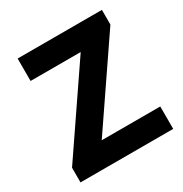

<svg xmlns="http://www.w3.org/2000/svg" viewBox="-128 -599 680 713"><g transform="rotate(-30 212.5 -242.5)"><path d="M16.1 -48.3 258.8 -404.3H43.9V-500.5H405.3V-437.5L162.6 -81.5H413.6V14.6H16.1Z"/></g></svg>

Font: Pyidaungsu
Style: Bold
Weight: 700
Designer: Sun Tun
Foundry: MCF
Version: Version 2.005 July 4, 2018; ttfautohint (v1.8.1)